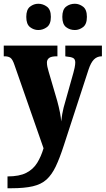

<svg xmlns="http://www.w3.org/2000/svg" viewBox="-23 -779 563 1023"><path d="M17 161Q80 161 117 142Q154 123 175 89Q196 55 209 11L54 -433Q44 -463 32.5 -471Q21 -479 2 -479H-3V-536H283V-479H279Q250 -479 238.5 -470Q227 -461 227 -446Q227 -435 229.5 -423Q232 -411 236 -398L282 -241Q291 -208 296.5 -179.5Q302 -151 303 -132Q308 -175 316 -206L368 -391Q371 -400 374.5 -417.5Q378 -435 378 -446Q378 -464 366.5 -470Q355 -476 330 -478L325 -479V-536H520V-479H517Q493 -478 477 -461.5Q461 -445 449 -409L317 -4Q295 64 274 108Q253 152 225 177.5Q197 203 152 213.5Q107 224 37 224H17ZM376 -619Q349 -619 329 -634.5Q309 -650 309 -689Q309 -728 329 -743.5Q349 -759 376 -759Q399 -759 419.5 -743.5Q440 -728 440 -689Q440 -650 419.5 -634.5Q399 -619 376 -619ZM181 -619Q157 -619 137 -634.5Q117 -650 117 -689Q117 -728 137 -743.5Q157 -759 181 -759Q206 -759 227 -743.5Q248 -728 248 -689Q248 -650 227 -634.5Q206 -619 181 -619Z"/></svg>

Font: Noto Serif Thai Condensed Black
Style: Regular
Weight: 900
Width: 3
Designer: Monotype Design Team
Foundry: Monotype Imaging Inc.
Version: Version 2.002; ttfautohint (v1.8.4.7-5d5b)